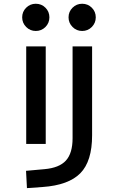

<svg xmlns="http://www.w3.org/2000/svg" viewBox="-20 -764 626 1019"><path d="M123 234.4 118.2 142.6 215.8 133.8Q294.4 127 329.8 88.1Q365.2 49.3 365.2 -30.3V-517.6H468.8V-45.9Q468.8 92.3 406.2 155.5Q343.8 218.8 206.1 228.5ZM119.1 0V-517.6H222.7V0ZM169.9 -599.6Q140.1 -599.6 118.9 -620.8Q97.7 -642.1 97.7 -671.9Q97.7 -702.1 118.9 -723.1Q140.1 -744.1 169.9 -744.1Q200.2 -744.1 221.2 -723.1Q242.2 -702.1 242.2 -671.9Q242.2 -642.1 221.2 -620.8Q200.2 -599.6 169.9 -599.6ZM416 -599.6Q386.2 -599.6 365 -620.8Q343.8 -642.1 343.8 -671.9Q343.8 -702.1 365 -723.1Q386.2 -744.1 416 -744.1Q446.3 -744.1 467.3 -723.1Q488.3 -702.1 488.3 -671.9Q488.3 -642.1 467.3 -620.8Q446.3 -599.6 416 -599.6Z"/></svg>

Font: Cascadia Mono PL
Style: Regular
Weight: 400
Monospace: yes
Designer: Aaron Bell
Foundry: Saja Typeworks
Version: Version 2404.023; ttfautohint (v1.8.4)